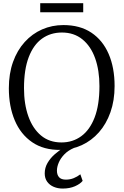

<svg xmlns="http://www.w3.org/2000/svg" viewBox="-20 -904 754 1172"><path d="M350 11Q247 12.5 176.5 -35.8Q106 -84 70 -169.5Q34 -255 34 -365.5Q34 -454.5 59.5 -525.8Q85 -597 130.8 -647.5Q176.5 -698 237 -724.5Q297.5 -751 367 -751Q468 -751 537.5 -704.8Q607 -658.5 643.2 -574.8Q679.5 -491 679.5 -378.5Q679.5 -290.5 654.2 -219Q629 -147.5 584 -96.5Q539 -45.5 479.2 -18Q419.5 9.5 350 11ZM355 -34.5Q424 -34.5 476.2 -72.8Q528.5 -111 557.8 -187.5Q587 -264 587 -378.5Q587 -474.5 560.8 -548.2Q534.5 -622 483 -663.8Q431.5 -705.5 358 -705.5Q288.5 -705.5 236.5 -668.2Q184.5 -631 155.5 -555.5Q126.5 -480 126.5 -365.5Q126.5 -269 153 -194.2Q179.5 -119.5 230.2 -77Q281 -34.5 355 -34.5ZM362.5 247Q333 247 308 236.5Q283 226 268 205.2Q253 184.5 253 154.5Q253 120 270.2 90.5Q287.5 61 314 37.8Q340.5 14.5 367 -1L395.5 -5L431.5 -1Q395.5 14.5 372.5 38.5Q349.5 62.5 338.5 88.8Q327.5 115 327.5 137.5Q327.5 163.5 340.8 178Q354 192.5 382 192.5Q407.5 192.5 429.8 183.5Q452 174.5 470.5 160L484.5 200Q470 218.5 437.8 232.8Q405.5 247 362.5 247ZM488 -884.5V-829H225.5V-884.5Z"/></svg>

Font: Merriweather 28pt Light
Style: Regular
Weight: 300
Version: Version 2.100